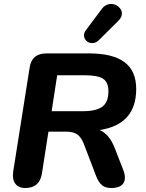

<svg xmlns="http://www.w3.org/2000/svg" viewBox="-20 -939 733 967"><path d="M45 -56Q45 -62 47 -78L129 -597Q139 -670 214 -670H429Q548 -670 607 -626Q666 -582 666 -491Q666 -312 482 -284Q531 -263 558 -193L600 -85Q609 -63 609 -44Q609 -19 591.5 -5.5Q574 8 540 8Q511 8 493.5 -6.5Q476 -21 463 -55L402 -215Q389 -248 369 -262Q349 -276 313 -276H224L191 -64Q179 8 107 8Q78 8 61.5 -8.5Q45 -25 45 -56ZM526 -479Q526 -525 499 -542.5Q472 -560 406 -560H268L240 -379H398Q464 -379 495 -401.5Q526 -424 526 -479ZM444 -722Q427 -722 415 -733.5Q403 -745 403 -761Q403 -774 412 -786L492 -893Q511 -919 540 -919Q561 -919 577.5 -904.5Q594 -890 594 -871Q594 -852 576 -834L477 -736Q463 -722 444 -722Z"/></svg>

Font: SN Pro Bold
Style: Bold Italic
Weight: 700
Italic angle: -9°
Designer: Tobias Whetton
Foundry: Supernotes
Version: Version 1.003